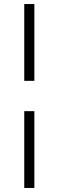

<svg xmlns="http://www.w3.org/2000/svg" viewBox="-20 -780 290 950"><path d="M100 -380V-760H150V-380ZM100 150V-230H150V150Z"/></svg>

Font: Hedvig Letters Serif 24pt 24pt
Style: Regular
Weight: 400
Version: Version 1.000